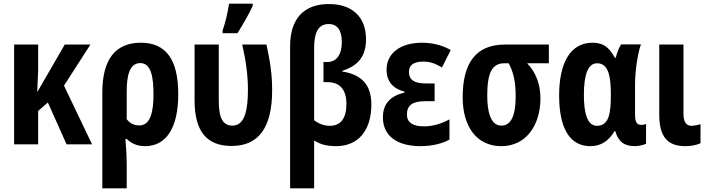

<svg xmlns="http://www.w3.org/2000/svg" viewBox="-20 -787 3855 1047"><path d="M57 0H188V-182L241 -228L343 0H482L329 -320L473 -544H333L185 -288H183C185 -327 186 -365 188 -404V-544H57Z M538 240H671V102C671 71 669 35 664 -29H671C696 -6 726 10 771 10C886 10 952 -89 952 -273C952 -460 887 -554 748 -554C609 -554 538 -463 538 -283ZM740 -103C712 -103 689 -114 671 -137V-286C671 -370 684 -443 745 -443C805 -443 817 -364 817 -272C817 -184 803 -103 740 -103Z M1194 -606H1275C1311 -664 1339 -713 1358 -755V-767H1229C1221 -712 1208 -662 1194 -621ZM1243 9C1391 9 1464 -92 1464 -295C1464 -376 1455 -444 1433 -544H1301C1322 -452 1332 -372 1332 -299C1332 -196 1318 -102 1248 -102C1195 -102 1173 -143 1173 -238V-544H1041V-240C1041 -71 1107 9 1243 9Z M1562 240H1693V-21C1724 -1 1759 10 1813 10C1933 10 2005 -75 2005 -217C2005 -325 1952 -380 1847 -397V-401C1935 -429 1976 -482 1976 -573C1976 -694 1901 -765 1774 -765C1636 -765 1562 -684 1562 -535ZM1778 -101C1750 -101 1720 -111 1693 -131V-526C1693 -612 1717 -656 1773 -656C1818 -656 1844 -624 1844 -558C1844 -490 1816 -449 1765 -449H1744V-339H1766C1833 -339 1869 -298 1869 -221C1869 -142 1839 -101 1778 -101Z M2273 10C2335 10 2393 -4 2431 -26V-136C2385 -111 2338 -98 2293 -98C2230 -98 2199 -119 2199 -163C2199 -211 2228 -235 2296 -235H2350V-332H2303C2243 -332 2210 -349 2210 -395C2210 -433 2237 -451 2288 -451C2324 -451 2352 -442 2390 -419L2438 -514C2391 -541 2338 -554 2281 -554C2165 -554 2088 -498 2088 -407C2088 -345 2120 -305 2186 -287V-282C2107 -264 2068 -219 2068 -147C2068 -47 2144 10 2273 10Z M2714 10C2850 10 2927 -106 2927 -250C2927 -327 2903 -391 2855 -442H2973V-544H2733C2579 -544 2503 -448 2503 -257C2503 -93 2582 10 2714 10ZM2714 -102C2654 -102 2637 -182 2637 -264C2637 -391 2663 -442 2731 -442H2754C2782 -389 2792 -338 2792 -260C2792 -155 2766 -102 2714 -102Z M3199 10C3256 10 3300 -18 3331 -72H3335C3352 -15 3383 10 3442 10C3460 10 3493 3 3503 -3V-111C3494 -107 3485 -106 3477 -106C3452 -106 3443 -122 3443 -163V-324C3443 -402 3458 -498 3475 -545H3367C3354 -524 3344 -500 3338 -472H3333C3300 -533 3266 -554 3210 -554C3094 -554 3029 -450 3029 -266C3029 -83 3090 10 3199 10ZM3235 -101C3178 -101 3164 -183 3164 -269C3164 -384 3188 -442 3236 -442C3300 -442 3311 -366 3311 -271C3311 -174 3303 -101 3235 -101Z M3717 10C3748 10 3776 5 3800 -6V-110C3781 -104 3763 -101 3749 -101C3724 -101 3707 -122 3707 -165V-544H3575V-161C3575 -43 3619 10 3717 10Z"/></svg>

Font: Kathrein 77 Bold Condensed
Style: Regular
Weight: 700
Width: 3
Designer: Lazydogs Typefoundry, based on Open Sans by Ascender Corporation
Foundry: Lazydogs Typefoundry
Version: Version 1.003;PS 001.003;hotconv 1.0.88;makeotf.lib2.5.64775